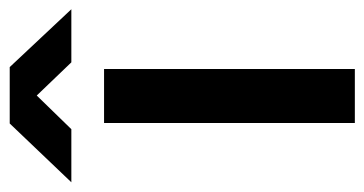

<svg xmlns="http://www.w3.org/2000/svg" viewBox="-274 -566 768 405"><g transform="rotate(-90 110.5 -364.0)"><path d="M53 0V-529H167V0ZM-72 -598 52 -728H171L293 -598H181L111 -671L40 -598Z"/></g></svg>

Font: Hubot Sans Condensed ExtraLight Medium
Style: Regular
Weight: 500
Version: Version 2.000